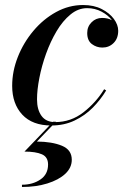

<svg xmlns="http://www.w3.org/2000/svg" viewBox="-20 -490 499 765"><path d="M171.5 165.5Q171.5 135.5 147 124.8Q122.5 114 77.5 114L191.5 -5H203L127 74Q188 74.5 227 90.8Q266 107 266 146.5Q266 178.5 239.8 202.8Q213.5 227 168.5 241Q123.5 255 67.5 255V246Q110.5 246 141 225.2Q171.5 204.5 171.5 165.5ZM403 -129.5Q381 -93 349.8 -61.2Q318.5 -29.5 277.2 -9.8Q236 10 184.5 10Q109 10 68.8 -33.2Q28.5 -76.5 28.5 -148Q28.5 -206 51 -263Q73.5 -320 113 -367Q152.5 -414 203.5 -442Q254.5 -470 311 -470Q354 -470 385.2 -454Q416.5 -438 433.8 -414.5Q451 -391 451 -367.5Q451 -337 432.8 -318.8Q414.5 -300.5 388 -300.5Q364.5 -300.5 346 -314.5Q327.5 -328.5 327.5 -358.5Q327.5 -384 344.8 -401.2Q362 -418.5 386.5 -418.5Q410 -418.5 426 -409.5Q411 -429.5 384.8 -443.5Q358.5 -457.5 327 -457.5Q291.5 -457.5 260.8 -432.2Q230 -407 205.5 -365.8Q181 -324.5 163.5 -275.8Q146 -227 136.8 -179.2Q127.5 -131.5 127.5 -94Q127.5 -53 145.5 -28.2Q163.5 -3.5 199.5 -3.5Q262.5 -3.5 312.5 -42.5Q362.5 -81.5 395 -134.5Z"/></svg>

Font: Bodoni* 24pt Medium
Style: Italic
Weight: 500
Italic angle: -13°
Version: Version 2.3